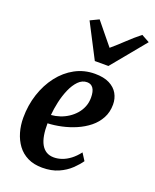

<svg xmlns="http://www.w3.org/2000/svg" viewBox="-158 -946 847 1049"><g transform="rotate(20 265.0 -421.5)"><path d="M423 -100Q406.5 -76 378.8 -49.5Q351 -23 311 -5.2Q271 12.5 217 12.5Q168.5 12.5 132.5 -5.2Q96.5 -23 73.5 -54.2Q50.5 -85.5 39 -125.2Q27.5 -165 27.5 -209Q27.5 -282 48.8 -346.8Q70 -411.5 108.5 -461.5Q147 -511.5 199.5 -540Q252 -568.5 314.5 -568.5Q366 -568.5 399 -551.8Q432 -535 448 -506.8Q464 -478.5 464 -444Q464 -399.5 445.2 -364.8Q426.5 -330 394.8 -304.5Q363 -279 323.5 -262Q284 -245 242.2 -236Q200.5 -227 162.5 -225.5Q162 -187 167.2 -156.5Q172.5 -126 184.2 -105Q196 -84 214.2 -73Q232.5 -62 258 -62Q280.5 -62 304.5 -70.2Q328.5 -78.5 352 -96.2Q375.5 -114 396.5 -141.5ZM290 -510.5Q261.5 -510.5 239.2 -487.8Q217 -465 201.2 -428.8Q185.5 -392.5 176.5 -351.8Q167.5 -311 164.5 -274.5Q190 -276.5 215 -284.8Q240 -293 262.2 -307.5Q284.5 -322 301.5 -341.5Q318.5 -361 328.2 -385.2Q338 -409.5 338 -438Q338 -474.5 325.5 -492.5Q313 -510.5 290 -510.5ZM289 -633.5 186 -832.5 236 -856.5Q261.5 -826 287.2 -793.5Q313 -761 340 -729Q377 -760.5 411 -793Q445 -825.5 484 -856.5L530.5 -831L368 -633.5Z"/></g></svg>

Font: Merriweather 24pt SemiCondensed
Style: Bold Italic
Weight: 700
Width: 4
Italic angle: -7.8°
Designer: Eben Sorkin
Foundry: Eben Sorkin
Version: Version 2.101